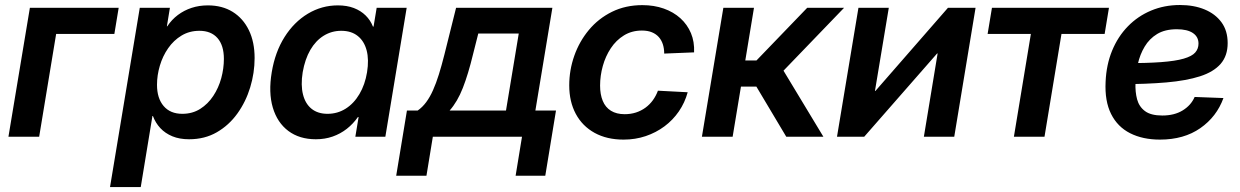

<svg xmlns="http://www.w3.org/2000/svg" viewBox="-20 -554 5026 778"><path d="M460.9 -522.5 443.4 -416.5H207.5L138.7 0H14.2L101.1 -522.5Z M425.8 204.1 546.4 -522.5H668.5L656.2 -447.3H657.7Q675.8 -474.6 700.9 -493.4Q726.1 -512.2 756.6 -522.2Q787.1 -532.2 822.3 -532.2Q880.4 -532.2 922.9 -505.9Q965.3 -479.5 988.5 -431.6Q1011.7 -383.8 1011.7 -318.8Q1011.7 -258.8 993.9 -200.2Q976.1 -141.6 941.9 -94Q907.7 -46.4 858.6 -18.1Q809.6 10.3 746.1 10.3Q707.5 10.3 678.5 -1.7Q649.4 -13.7 629.6 -34.9Q609.9 -56.2 599.6 -84H597.7L550.3 204.1ZM718.8 -92.8Q759.8 -92.8 791.3 -112.8Q822.8 -132.8 844.2 -165.3Q865.7 -197.8 876.5 -237.1Q887.2 -276.4 887.2 -315.4Q887.2 -370.1 861.3 -399.7Q835.4 -429.2 788.1 -429.2Q747.6 -429.2 715.6 -409.9Q683.6 -390.6 661.4 -358.6Q639.2 -326.7 627.7 -287.8Q616.2 -249 616.2 -210.4Q616.2 -155.8 643.1 -124.3Q669.9 -92.8 718.8 -92.8Z M1259.8 10.3Q1193.4 10.3 1148.4 -23.4Q1103.5 -57.1 1085.4 -118.2Q1067.4 -179.2 1081.1 -261.2Q1094.7 -343.3 1133.1 -404.1Q1171.4 -464.8 1227.5 -498.5Q1283.7 -532.2 1349.1 -532.2Q1385.7 -532.2 1413.8 -521.5Q1441.9 -510.7 1461.4 -491.5Q1481 -472.2 1491.2 -446.3H1493.7L1506.3 -522.5H1627.9L1541.5 0H1419.9L1433.1 -79.6H1430.2Q1411.1 -52.2 1385.3 -32Q1359.4 -11.7 1327.9 -0.7Q1296.4 10.3 1259.8 10.3ZM1307.1 -92.8Q1347.7 -92.8 1380.9 -113.8Q1414.1 -134.8 1436.5 -172.9Q1459 -210.9 1467.3 -261.2Q1475.6 -312.5 1465.6 -350.1Q1455.6 -387.7 1429.4 -408.4Q1403.3 -429.2 1362.8 -429.2Q1323.7 -429.2 1291.5 -409.2Q1259.3 -389.2 1237.5 -351.8Q1215.8 -314.5 1206.5 -261.2Q1198.2 -209 1207.8 -171.1Q1217.3 -133.3 1242.7 -113Q1268.1 -92.8 1307.1 -92.8Z M1585.4 158.2 1628.9 -106H1672.4Q1691.9 -119.6 1707 -140.1Q1722.2 -160.6 1734.6 -188.5Q1747.1 -216.3 1758.3 -252.2Q1769.5 -288.1 1780.8 -333L1828.1 -522.5H2218.3L2149.4 -106H2232.9L2189.5 158.2H2069.3L2095.2 0H1733.9L1708 158.2ZM1801.8 -106H2030.3L2082 -418H1918L1896.5 -333Q1877.4 -253.9 1855.5 -197.8Q1833.5 -141.6 1801.8 -106Z M2506.8 11.7Q2439 11.7 2389.4 -15.6Q2339.8 -43 2313.2 -92.5Q2286.6 -142.1 2286.6 -208Q2286.6 -270 2307.1 -328.1Q2327.6 -386.2 2366.2 -432.6Q2404.8 -479 2459.7 -506.1Q2514.6 -533.2 2583 -533.2Q2630.4 -533.2 2669.7 -519.3Q2709 -505.4 2737.1 -480Q2765.1 -454.6 2779.8 -419.7Q2794.4 -384.8 2792.5 -341.8L2671.4 -336.9Q2671.4 -357.4 2666 -374.3Q2660.6 -391.1 2649.7 -403.6Q2638.7 -416 2621.8 -423.1Q2605 -430.2 2581.1 -430.2Q2540 -430.2 2508.3 -410.6Q2476.6 -391.1 2455.1 -358.6Q2433.6 -326.2 2422.6 -286.6Q2411.6 -247.1 2411.6 -207Q2411.6 -171.4 2422.4 -145.3Q2433.1 -119.1 2455.6 -105.2Q2478 -91.3 2511.2 -91.3Q2535.6 -91.3 2556.9 -98.1Q2578.1 -105 2595.5 -117.7Q2612.8 -130.4 2625.5 -147.9Q2638.2 -165.5 2646 -186.5L2766.6 -180.2Q2754.9 -137.7 2730.7 -102.5Q2706.5 -67.4 2672.4 -42Q2638.2 -16.6 2596.2 -2.4Q2554.2 11.7 2506.8 11.7Z M2824.2 0 2911.1 -522.5H3035.2L3000 -309.1H3045.4L3251 -522.5H3400.4L3154.8 -267.6L3316.4 0H3166L3044.9 -203.1H2982.4L2948.7 0Z M3846.7 0H3723.6L3779.3 -337.4H3777.3L3481.9 0H3371.6L3458.5 -522.5H3581.5L3525.4 -185.5H3527.3L3821.3 -522.5H3933.1Z M4088.4 0 4157.2 -416.5H3981.9L3999.5 -522.5H4473.6L4456.1 -416.5H4281.2L4212.4 0Z M4680.2 11.7Q4610.4 11.7 4559.3 -14.2Q4508.3 -40 4482.2 -92.3Q4456.1 -144.5 4460 -222.7Q4462.9 -291.5 4486.3 -348.6Q4509.8 -405.8 4550.3 -447.3Q4590.8 -488.8 4644.5 -511.2Q4698.2 -533.7 4761.2 -533.7Q4817.4 -533.7 4860.8 -515.9Q4904.3 -498 4929.4 -463.9Q4954.6 -429.7 4954.6 -379.4Q4954.6 -328.1 4926.3 -295.4Q4897.9 -262.7 4842.8 -244.9Q4787.6 -227.1 4706.3 -220Q4625 -212.9 4518.6 -212.9L4532.7 -297.9Q4624.5 -297.9 4683.8 -302.2Q4743.2 -306.6 4776.6 -316.4Q4810.1 -326.2 4823.2 -341.3Q4836.4 -356.4 4836.4 -377.4Q4836.4 -404.8 4813.7 -420.2Q4791 -435.5 4748.5 -435.5Q4700.7 -435.5 4668.9 -416.3Q4637.2 -397 4618.2 -365Q4599.1 -333 4590.6 -294.7Q4582 -256.3 4581.1 -218.3Q4579.6 -181.6 4587.6 -151.6Q4595.7 -121.6 4619.6 -103.8Q4643.6 -85.9 4689.5 -85.9Q4738.8 -85.9 4772.5 -106.7Q4806.2 -127.4 4820.8 -161.1L4937.5 -156.7Q4910.2 -81.1 4843.8 -34.7Q4777.3 11.7 4680.2 11.7Z"/></svg>

Font: Inter 28pt SemiBold
Style: Italic
Weight: 600
Italic angle: -9.3988°
Designer: Rasmus Andersson
Foundry: rsms
Version: Version 4.001;git-66647c0bb